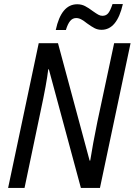

<svg xmlns="http://www.w3.org/2000/svg" viewBox="-20 -927 664 947"><path d="M171 -714H266L422 -135H425Q437 -212 460 -325L543 -714H624L473 0H379L221 -585H218Q210 -516 180 -377L101 0H20ZM361 -906Q382 -906 399.5 -897Q417 -888 438 -872Q455 -860 465 -854.5Q475 -849 485 -849Q503 -849 513.5 -861.5Q524 -874 535 -907H586Q557 -780 481 -780Q462 -780 446.5 -788Q431 -796 409 -812Q393 -825 380.5 -831.5Q368 -838 356 -838Q338 -838 326 -823.5Q314 -809 305 -779H255Q282 -906 361 -906Z"/></svg>

Font: Noto Sans UI Narrow
Style: Italic
Weight: 400
Width: 4
Italic angle: -12°
Designer: Monotype Design Team
Foundry: Monotype Imaging Inc.
Version: Version 1.001